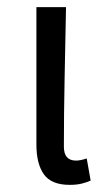

<svg xmlns="http://www.w3.org/2000/svg" viewBox="-20 -506 302 538"><path d="M175 12Q124 12 103 -17.5Q82 -47 82 -101V-486H165Q163 -387 161 -285Q159 -183 159 -95Q159 -56 193 -56Q205 -56 223 -62L234 0Q223 5 209 8.5Q195 12 175 12Z"/></svg>

Font: Giro Regular
Style: Regular
Weight: 400
Designer: Paul D. Hunt
Foundry: Adobe Systems Incorporated
Version: Version 1.000;PS 1.0;hotconv 1.0.88;makeotf.lib2.5.647800